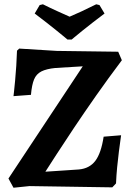

<svg xmlns="http://www.w3.org/2000/svg" viewBox="-20 -884 620 909"><path d="M43.9 4.8 20 -38.9 371.8 -570 242.1 -562.2Q199.7 -557.9 175.8 -545.8Q151.9 -533.6 141.3 -508Q130.7 -482.4 126.5 -435L43.9 -428.8Q43.9 -428.8 46.2 -448.9Q48.4 -469.1 51.5 -501.7Q54.5 -534.3 57 -572Q59.5 -609.6 60.5 -644.1L71 -654L248.7 -643L539.6 -639.1L556.9 -598.8Q492.7 -513.4 435.1 -431.4Q377.5 -349.3 329.9 -278Q282.3 -206.7 247.7 -153.2Q213.1 -99.8 194.8 -71.1L353.6 -81.7Q403.8 -86.3 431.3 -122.5Q458.8 -158.7 470.7 -236.9L553.4 -243.7Q553.4 -243.7 550.4 -222.3Q547.4 -200.9 542.9 -166.4Q538.4 -131.8 534.6 -92.2Q530.8 -52.6 529.3 -15.7L511.6 3L119.4 -3ZM299.4 -696.8Q299.4 -696.8 285.9 -708.2Q272.3 -719.6 249.3 -738.1Q226.3 -756.6 198.9 -778.2Q171.5 -799.7 144.3 -820L167.8 -860L183.1 -863.7Q217.6 -846.4 253.2 -830.3Q288.7 -814.1 309.6 -805Q331.5 -814.1 365.8 -830Q400.1 -845.9 435.6 -863.7L451 -860L474.9 -820Q447.7 -799.7 420.1 -778.2Q392.4 -756.6 369.4 -738.1Q346.5 -719.6 332.9 -708.2Q319.3 -696.8 319.3 -696.8Z"/></svg>

Font: Alegreya
Style: Regular
Weight: 400
Designer: Juan Pablo del Peral
Foundry: Huerta Tipografica
Version: Version 2.009